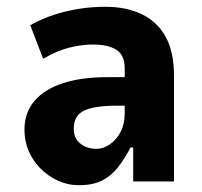

<svg xmlns="http://www.w3.org/2000/svg" viewBox="-20 -534 595 565"><path d="M212 11Q171 11 134 -11Q97 -33 74.5 -70Q52 -107 52 -153Q52 -202 81 -236.5Q110 -271 164.5 -289Q219 -307 298 -307H364V-223H324Q291 -223 267.5 -219.5Q244 -216 228.5 -209Q213 -202 205 -188.5Q197 -175 197 -155Q197 -127 216.5 -111.5Q236 -96 264 -96Q284 -96 303.5 -109.5Q323 -123 335 -146Q347 -169 347 -200V-332Q347 -372 322.5 -387.5Q298 -403 253 -403Q221 -403 184.5 -394Q148 -385 107 -361L69 -460Q106 -480 140.5 -491Q175 -502 212 -508Q249 -514 291 -514Q351 -514 396.5 -492.5Q442 -471 467 -426.5Q492 -382 492 -312V0H372V-100H364Q347 -67 327 -41.5Q307 -16 280 -2.5Q253 11 212 11Z"/></svg>

Font: Nunito Sans 7pt Condensed ExtraBold
Style: Regular
Weight: 800
Width: 3
Designer: Vernon Adams
Foundry: Vernon Adams
Version: Version 3.101;gftools[0.9.27]